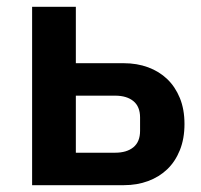

<svg xmlns="http://www.w3.org/2000/svg" viewBox="-20 -542 589 562"><path d="M74 -522H202V-357H342Q381 -357 413.5 -345Q446 -333 469.5 -310.5Q493 -288 506.5 -255Q520 -222 520 -179Q520 -136 506.5 -102.5Q493 -69 469.5 -46.5Q446 -24 413.5 -12Q381 0 343 0H74ZM317 -95Q351 -95 370.5 -111Q390 -127 390 -159V-198Q390 -230 370.5 -246Q351 -262 317 -262H202V-95Z"/></svg>

Font: IBM Plex Sans SmBld
Style: Regular
Weight: 600
Designer: Mike Abbink, Paul van der Laan, Pieter van Rosmalen
Foundry: Bold Monday
Version: Version 3.005